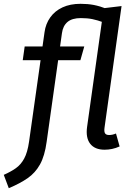

<svg xmlns="http://www.w3.org/2000/svg" viewBox="-83 -770 696 1003"><path d="M338.1 -750.1Q375.3 -750.1 406.9 -744.1Q438.6 -738 477.5 -723L459.1 -652.6Q426.2 -664.6 399.7 -670.1Q373.2 -675.5 339.4 -675.5Q293.4 -675.5 269.5 -655.1Q245.6 -634.6 240.6 -596.6L160.7 -29.5Q150.7 44.7 126 88.9Q101.4 133 61.7 160.6Q22 188.2 -37.1 213.1L-63.3 143.4Q-27.2 127.5 -0.7 109Q25.8 90.5 43.2 58.5Q60.7 26.5 68.7 -29.4L149.6 -601.7Q155.6 -645.8 179.7 -679.4Q203.7 -713 243.8 -731.6Q283.9 -750.1 338.1 -750.1ZM45.9 -527.1H357.2L337 -455.5H35.8ZM459 -727.2 552 -738.3 463.1 -103.7Q460.1 -82.6 465.6 -73.7Q471.1 -64.7 487 -64.7Q496 -64.7 504.9 -66.7Q513.9 -68.7 522.9 -72.6L541.9 -5Q521.8 4 502.2 8.1Q482.6 12.1 463.5 12.1Q412.3 12.1 388.1 -19.1Q364 -50.2 372 -107.4Z"/></svg>

Font: Fira Sans Variable
Style: Italic
Weight: 397
Italic angle: -8°
Designer: Carrois Corporate & Edenspiekermann AG
Foundry: Carrois Corporate GbR & Edenspiekermann AG
Version: Version 4.202